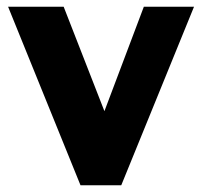

<svg xmlns="http://www.w3.org/2000/svg" viewBox="-20 -550 600 570"><path d="M340 0H219L4 -530H169L290 -220L407 -530H556Z"/></svg>

Font: Morrison
Style: Bold
Weight: 700
Designer: Pablo Impallari, Rodrigo Fuenzalida (Modified by Dan O. Williams)
Version: Version 0.03;June 6, 2019;FontCreator 11.5.0.2425 64-bit; tt